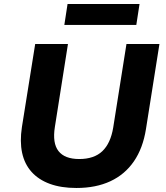

<svg xmlns="http://www.w3.org/2000/svg" viewBox="-20 -924 824 955"><path d="M360 11Q284 11 228 -9.5Q172 -30 137 -69Q102 -108 90 -164Q78 -220 89 -292L155 -705H318L253 -293Q240 -212 271 -172.5Q302 -133 374 -133Q448 -133 489 -172Q530 -211 543 -289L609 -705H773L706 -282Q691 -187 646 -121.5Q601 -56 529 -22.5Q457 11 360 11ZM300 -800 316 -904H674L658 -800Z"/></svg>

Font: Nunito Sans 7pt ExtraBold
Style: Italic
Weight: 800
Italic angle: -9°
Designer: Vernon Adams
Foundry: Vernon Adams
Version: Version 3.101;gftools[0.9.27]